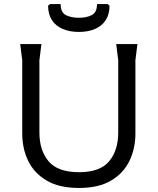

<svg xmlns="http://www.w3.org/2000/svg" viewBox="-20 -918 780 950"><path d="M371 12Q273 12 211 -24.5Q149 -61 119.5 -122Q90 -183 90 -258V-620L80 -700H185L175 -620V-262Q175 -174 220.5 -120Q266 -66 371 -66Q475 -66 520 -120Q565 -174 565 -262V-620L555 -700H660L650 -620V-258Q650 -183 620.5 -122Q591 -61 529.5 -24.5Q468 12 371 12ZM370 -760Q324 -760 289.5 -775Q255 -790 236.5 -819Q218 -848 218 -890L228 -898H280Q280 -856 306.5 -843Q333 -830 370 -830Q407 -830 433.5 -843Q460 -856 460 -898H512L522 -890Q522 -848 503.5 -819Q485 -790 451 -775Q417 -760 370 -760Z"/></svg>

Font: AR One Sans
Style: Regular
Weight: 400
Designer: Niteesh Yadav
Foundry: Niteesh Yadav
Version: Version 1.001;gftools[0.9.33]